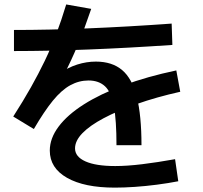

<svg xmlns="http://www.w3.org/2000/svg" viewBox="-20 -838 920 870"><path d="M507.8 -180Q507.8 -292.2 496.1 -356.1Q484.4 -420 456.1 -446.7Q427.8 -473.3 381.1 -473.3Q337.8 -473.3 298.3 -451.7Q258.9 -430 219.4 -381.7Q180 -333.3 133.3 -253.3L40 -310Q85.6 -381.1 120 -442.2Q154.4 -503.3 182.8 -562.2Q211.1 -621.1 234.4 -682.8Q257.8 -744.4 280 -817.8L393.3 -797.8Q364.4 -712.2 334.4 -638.9Q304.4 -565.6 266.7 -493.3L248.9 -504.4Q287.8 -532.2 330 -545.6Q372.2 -558.9 414.4 -558.9Q487.8 -558.9 533.3 -520.6Q578.9 -482.2 600 -398.3Q621.1 -314.4 621.1 -180ZM205.6 -155.6Q205.6 -211.1 245.6 -264.4Q285.6 -317.8 360 -365Q434.4 -412.2 540.6 -451.7Q646.7 -491.1 778.9 -518.9L796.7 -422.2Q687.8 -397.8 600 -366.7Q512.2 -335.6 449.4 -302.2Q386.7 -268.9 353.3 -234.4Q320 -200 320 -165.6Q320 -127.8 367.2 -106.7Q414.4 -85.6 502.2 -85.6Q555.6 -85.6 623.9 -93.9Q692.2 -102.2 773.3 -116.7L787.8 -16.7Q742.2 -7.8 690.6 -1.1Q638.9 5.6 590 8.9Q541.1 12.2 500 12.2Q362.2 12.2 283.9 -32.2Q205.6 -76.7 205.6 -155.6ZM43.3 -702.2Q355.6 -702.2 757.8 -731.1L761.1 -634.4Q356.7 -606.7 43.3 -606.7Z"/></svg>

Font: Paperlogy 6 SemiBold
Style: Regular
Weight: 600
Designer: redesigned by Lee Juim, glyphs from Gmarket Sans & Montserrat
Foundry: PT&
Version: Version 1.001